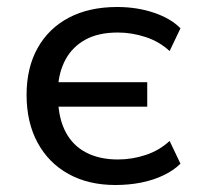

<svg xmlns="http://www.w3.org/2000/svg" viewBox="-20 -520 564 549"><path d="M310 9Q233 9 176 -22.5Q119 -54 87.5 -112Q56 -170 56 -249Q56 -326 87.5 -382.5Q119 -439 177 -469.5Q235 -500 315 -500Q372 -500 420.5 -483.5Q469 -467 496 -439L465 -374Q436 -401 396.5 -414Q357 -427 317 -427Q261 -427 224 -406.5Q187 -386 167.5 -350Q148 -314 146 -269L136 -285H401V-215H136L146 -234Q148 -179 168.5 -141Q189 -103 227 -83.5Q265 -64 317 -64Q358 -64 397 -77Q436 -90 465 -117L496 -52Q477 -33 448 -19Q419 -5 384 2Q349 9 310 9Z"/></svg>

Font: Nunito Sans 10pt Medium
Style: Regular
Weight: 500
Designer: Vernon Adams
Foundry: Vernon Adams
Version: Version 3.101;gftools[0.9.27]